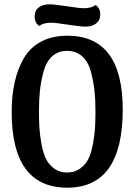

<svg xmlns="http://www.w3.org/2000/svg" viewBox="-20 -845 621 887"><path d="M422 -822Q443 -807 443 -779Q443 -751 424 -736.5Q405 -722 375 -722Q352 -722 294 -731Q236 -740 216 -740Q180 -740 161 -725Q140 -740 140 -768Q140 -796 159 -810.5Q178 -825 208 -825Q231 -825 289.5 -816Q348 -807 367 -807Q403 -807 422 -822ZM291 -680Q547 -680 547 -339Q547 22 291 22Q34 22 34 -327Q34 -403 47.5 -464Q61 -525 89.5 -575Q118 -625 169.5 -652.5Q221 -680 291 -680ZM421 -332Q421 -385 416.5 -426.5Q412 -468 400 -513.5Q388 -559 360 -584.5Q332 -610 290 -610Q248 -610 220.5 -584.5Q193 -559 181 -513.5Q169 -468 164.5 -426.5Q160 -385 160 -332Q160 -288 162 -255Q164 -222 171.5 -180.5Q179 -139 192 -112Q205 -85 230 -66.5Q255 -48 290 -48Q325 -48 350.5 -66.5Q376 -85 389 -112Q402 -139 409.5 -180.5Q417 -222 419 -255Q421 -288 421 -332Z"/></svg>

Font: Sansita
Style: Regular
Weight: 400
Designer: Pablo Cosgaya
Foundry: Omnibus-Type
Version: Version 1.006;hotconv 1.0.109;makeotfexe 2.5.65596